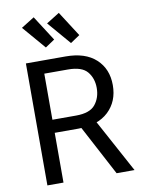

<svg xmlns="http://www.w3.org/2000/svg" viewBox="-102 -1033 814 1102"><g transform="rotate(-10 305.0 -482.0)"><path d="M83 0V-710.9H314.5Q428.7 -710.9 490.7 -653.8Q552.7 -596.7 552.7 -502Q552.7 -407.2 490.7 -348.6Q428.7 -290 314.5 -290H176.8V0ZM176.8 -366.2H314.5Q395.5 -366.2 427.2 -405.8Q459 -445.3 459 -502Q459 -558.6 427.2 -596.7Q395.5 -634.8 314.5 -634.8H176.8ZM486.3 0 312.5 -328.1 405.3 -342.3 590.8 0ZM211.9 -781.2 96.2 -916 172.9 -963.9 266.6 -817.9ZM358.4 -781.2 242.7 -916 319.3 -963.9 413.1 -817.9Z"/></g></svg>

Font: RobotoFlex
Style: Regular
Weight: 400
Designer: Berlow after Robertson
Foundry: Google
Version: Version 2.136